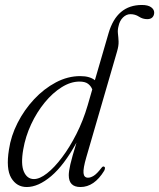

<svg xmlns="http://www.w3.org/2000/svg" viewBox="-20 -744 640 772"><path d="M399 -57.5Q359 8 303.5 8Q256.5 8 256.5 -39.5Q256.5 -55 262.8 -82.8Q269 -110.5 287.5 -170.5Q237.5 -79.5 185.8 -35.8Q134 8 87.5 8Q47 8 25.2 -28.5Q3.5 -65 16 -142.5Q24 -197.5 50.8 -250Q77.5 -302.5 117.2 -345Q157 -387.5 204.8 -412.8Q252.5 -438 302.5 -438Q323 -438 337.8 -433.5Q352.5 -429 361.5 -421.5L416.5 -610.5Q449.5 -724 550.5 -724Q575 -724 587.5 -715Q600 -706 600 -693.5Q600 -682 593 -674.5Q586 -667 572 -667Q554 -667 538.8 -677Q523.5 -687 504.5 -687Q488 -687 474.5 -673.8Q461 -660.5 456.5 -638.5Q452.5 -623.5 454.2 -609Q456 -594.5 456.8 -577.2Q457.5 -560 450.5 -536.5L327 -111.5Q314 -67 315.8 -48.2Q317.5 -29.5 334 -29.5Q344.5 -29.5 357.2 -37.5Q370 -45.5 388 -69Q393.5 -76.5 398.5 -74Q405.5 -71.5 399 -57.5ZM73.5 -143.5Q63 -83.5 76 -53.8Q89 -24 116.5 -24Q139.5 -24 169 -47Q198.5 -70 229.2 -110.8Q260 -151.5 287.2 -205.2Q314.5 -259 332.5 -320.5L351 -384.5Q345.5 -398.5 333.8 -407.2Q322 -416 299.5 -416Q264 -416 227.8 -393.2Q191.5 -370.5 159.8 -331.8Q128 -293 105.2 -244.2Q82.5 -195.5 73.5 -143.5Z"/></svg>

Font: Fraunces 144pt S050 Light
Style: Italic
Weight: 300
Italic angle: -16°
Version: Version 1.000; ttfautohint (v1.8.3)